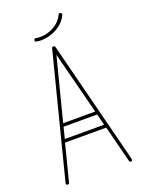

<svg xmlns="http://www.w3.org/2000/svg" viewBox="-152 -877 703 946"><g transform="rotate(-20 200.0 -403.5)"><path d="M373 -11V-9Q373 0 366 0Q358 0 357 -7L308 -199H92L43 -7Q42 0 34 0Q26 0 26 -8Q26 -11 27 -14L191 -657Q192 -664 200 -664Q208 -664 209 -657ZM116 -292H284L200 -620ZM97 -216H303L288 -275H112ZM278 -802Q281 -809 288 -807Q297 -805 295 -796V-795Q278 -761 248 -741.5Q218 -722 186 -716Q154 -710 130 -715Q121 -717 123 -725Q125 -734 133 -732Q155 -727 183.5 -732.5Q212 -738 237.5 -755Q263 -772 278 -802Z"/></g></svg>

Font: Libertine Sup Thin
Style: Regular
Weight: 100
Designer: Bastien Sozeau
Foundry: NBR — Bastien Sozeau
Version: Version 2.003; ttfautohint (v1.8.4.7-5d5b);gftools[0.9.33]